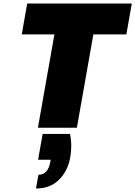

<svg xmlns="http://www.w3.org/2000/svg" viewBox="-20 -728 771 1094"><path d="M731 -708 700 -532H512L418 0H196L290 -532H104L135 -708ZM379 35Q386 69 386 104Q386 136 380 170Q366 247 316 296.5Q266 346 185 346L199 268Q254 268 267 193L269 182H197L223 35Z"/></svg>

Font: Fz Poppins Black
Style: Italic
Weight: 900
Italic angle: -10°
Designer: Ninad Kale (Devanagari), Jonny Pinhorn (Latin)
Foundry: Indian Type Foundry
Version: Vit hóa bi Vntype.Com & FontZin.Com